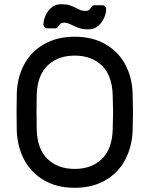

<svg xmlns="http://www.w3.org/2000/svg" viewBox="-20 -885 712 915"><path d="M59 0ZM612 -439Q614 -379 614 -350Q614 -321 612 -261Q609 -185 576.5 -123.5Q544 -62 482.5 -26Q421 10 336 10Q251 10 189.5 -26Q128 -62 95.5 -123.5Q63 -185 60 -261Q59 -291 59 -350Q59 -409 60 -439Q62 -515 94.5 -576.5Q127 -638 189 -674Q251 -710 336 -710Q421 -710 483 -674Q545 -638 577.5 -576.5Q610 -515 612 -439ZM155 -434Q154 -404 154 -350Q154 -296 155 -266Q158 -174 207 -127Q256 -80 336 -80Q416 -80 465 -127Q514 -174 517 -266Q519 -326 519 -350Q519 -374 517 -434Q514 -526 465 -573Q416 -620 336 -620Q256 -620 207 -573Q158 -526 155 -434ZM260 -762Q256 -756 252.5 -753Q249 -750 243 -750H206Q197 -750 192 -755.5Q187 -761 187 -769Q187 -787 196.5 -809.5Q206 -832 225 -848.5Q244 -865 273 -865Q296 -865 311 -860Q326 -855 345 -846Q357 -839 366.5 -836Q376 -833 387 -833Q398 -833 403.5 -837Q409 -841 413 -848Q417 -854 420.5 -857Q424 -860 430 -860H467Q476 -860 481 -854.5Q486 -849 486 -841Q486 -823 476.5 -800.5Q467 -778 448 -761.5Q429 -745 400 -745Q377 -745 361 -750Q345 -755 327 -764Q317 -769 306.5 -773Q296 -777 286 -777Q275 -777 269.5 -773Q264 -769 260 -762Z"/></svg>

Font: Hezaedrus
Style: Regular
Weight: 400
Designer: Hubert & Fischer
Foundry: Hubert & Fischer
Version: Version 1.10;September 3, 2019;FontCreator 11.5.0.2425 64-bi